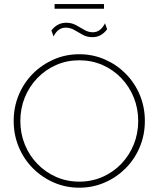

<svg xmlns="http://www.w3.org/2000/svg" viewBox="-20 -894 762 923"><path d="M361.1 8.3Q295.8 8.3 238.5 -16.7Q181.2 -41.7 137.8 -85.4Q94.4 -129.2 70.1 -187.5Q45.8 -245.8 45.8 -312.5Q45.8 -379.2 70.1 -437.5Q94.4 -495.8 137.8 -539.6Q181.2 -583.3 238.5 -608.3Q295.8 -633.3 361.1 -633.3Q426.4 -633.3 483.7 -608.3Q541 -583.3 584.4 -539.6Q627.8 -495.8 652.1 -437.5Q676.4 -379.2 676.4 -312.5Q676.4 -245.8 652.1 -187.5Q627.8 -129.2 584.4 -85.4Q541 -41.7 483.7 -16.7Q426.4 8.3 361.1 8.3ZM361.1 -20.8Q420.8 -20.8 472.6 -43.4Q524.3 -66 562.8 -106.2Q601.4 -146.5 622.9 -199.3Q644.4 -252.1 644.4 -312.5Q644.4 -372.9 622.9 -425.7Q601.4 -478.5 562.8 -518.8Q524.3 -559 472.6 -581.6Q420.8 -604.2 361.1 -604.2Q301.4 -604.2 250 -581.6Q198.6 -559 159.7 -518.8Q120.8 -478.5 99.3 -425.7Q77.8 -372.9 77.8 -312.5Q77.8 -252.1 99.3 -199.3Q120.8 -146.5 159.7 -106.2Q198.6 -66 250 -43.4Q301.4 -20.8 361.1 -20.8ZM237.5 -718.8 227.1 -747.2Q240.3 -765.3 258.3 -775Q276.4 -784.7 297.9 -784.7Q324.3 -784.7 345.1 -773.3Q366 -761.8 385.4 -750.3Q404.9 -738.9 426.4 -738.9Q445.1 -738.9 459.7 -750Q474.3 -761.1 484.7 -781.9L495.1 -753.5Q481.9 -735.4 464.2 -725.3Q446.5 -715.3 424.3 -715.3Q398.6 -715.3 377.8 -726.7Q356.9 -738.2 337.5 -749.7Q318.1 -761.1 295.8 -761.1Q258.3 -761.1 237.5 -718.8ZM242.4 -852.1V-874.3H479.9V-852.1Z"/></svg>

Font: Afacad Flux Thin
Style: Regular
Weight: 250
Designer: Kristian Moeller
Foundry: Dicotype
Version: Version 1.100